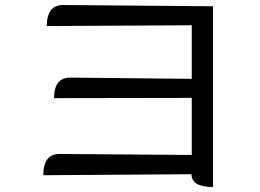

<svg xmlns="http://www.w3.org/2000/svg" viewBox="-20 -722 1040 767"><path d="M746 -331 196 -330Q196 -412 261 -412L746 -407V-621L167 -618Q167 -702 232 -702L831 -697V25Q745 25 745 -26L153 -22Q153 -107 218 -107L746 -103Z"/></svg>

Font: Swei Toothpaste CJK TC
Style: Regular
Weight: 400
Version: Version 1.0